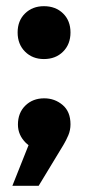

<svg xmlns="http://www.w3.org/2000/svg" viewBox="-20 -480 284 621"><path d="M122 -460Q160 -460 184 -436.5Q208 -413 208 -375Q208 -337 184 -313Q160 -289 122 -289Q85 -289 61 -313Q37 -337 37 -375Q37 -413 61 -436.5Q85 -460 122 -460ZM146 6Q90 8 64 -17.5Q38 -43 38 -77Q38 -115 62 -138.5Q86 -162 123 -162Q157 -162 182.5 -140.5Q208 -119 208 -78Q208 -59 201 -42.5Q194 -26 185 -11L105 121H20L98 -75Z"/></svg>

Font: Alexandria
Style: Bold
Weight: 700
Designer: Mohamed Gaber
Foundry: Kief Type Foundry
Version: Version 5.100